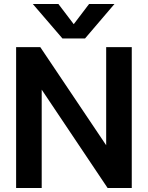

<svg xmlns="http://www.w3.org/2000/svg" viewBox="-20 -933 734 953"><path d="M143 -913H270L346 -813L422 -913H548L402 -742H290ZM60 -699H180L507 -212V-699H634V0H514L187 -488V0H60Z"/></svg>

Font: Prompt Medium
Style: Regular
Weight: 500
Designer: Katatrad Team
Foundry: CadsonDemak
Version: Version 1.001